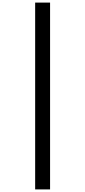

<svg xmlns="http://www.w3.org/2000/svg" viewBox="-20 -1082 656 1480"><path d="M251 378V-1062H366V378Z"/></svg>

Font: Overpass Mono Light
Style: Regular
Weight: 300
Monospace: yes
Designer: Delve Withrington, Dave Bailey
Foundry: Delve Fonts LLC
Version: Version 4.000